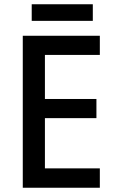

<svg xmlns="http://www.w3.org/2000/svg" viewBox="-20 -882 544 902"><path d="M449 0H87V-714H449V-624H191V-417H433V-327H191V-91H449ZM416 -862V-784H129V-862Z"/></svg>

Font: Noto Sans Gujarati UI SemiCondensed Medium
Style: Regular
Weight: 500
Width: 4
Designer: Jelle Bosma - Monotype Design Team, Universal Thirst
Foundry: Monotype Imaging Inc.
Version: Version 2.106; ttfautohint (v1.8.4.7-5d5b)